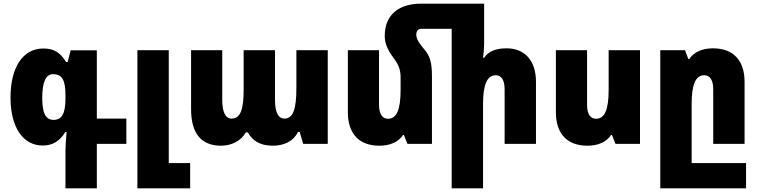

<svg xmlns="http://www.w3.org/2000/svg" viewBox="-20 -780 4111 1041"><path d="M335 241H505V0H665V-137H505V-507H363L347 -444H338C305 -499 268 -517 215 -517C104 -517 37 -415 37 -251C37 -92 103 9 212 9C263 9 303 -13 334 -64H341C337 -17 335 15 335 37ZM270 -130C229 -130 209 -164 209 -249C209 -338 230 -378 267 -378C316 -378 335 -348 335 -262V-246C335 -162 314 -130 270 -130Z M725 241H1011V104H895V-508H725Z M1179 10C1238 10 1287 -18 1313 -62H1324C1347 -19 1389 10 1458 10C1522 10 1572 -15 1595 -64H1605L1624 0H1757V-508H1587V-304C1587 -190 1570 -137 1522 -137C1488 -137 1471 -173 1471 -239V-508H1301V-293C1301 -188 1284 -137 1236 -137C1202 -137 1185 -173 1185 -239V-508H1016V-189C1016 -57 1070 10 1179 10Z M2322 -366C2322 -439 2312 -477 2280 -513C2254 -544 2237 -568 2237 -592C2237 -610 2246 -624 2264 -624H2429V241H2599V-216C2599 -321 2621 -372 2668 -372C2700 -372 2716 -344 2716 -295V0H2886V-336C2886 -453 2824 -518 2726 -518C2664 -518 2628 -500 2605 -467H2599C2603 -494 2605 -522 2605 -549V-760H2262C2146 -760 2066 -703 2066 -585C2066 -548 2080 -511 2113 -467C2142 -429 2152 -401 2152 -359V-292C2152 -187 2131 -136 2084 -136C2051 -136 2035 -165 2035 -213V-508H1866V-172C1866 -55 1927 10 2037 10C2095 10 2140 -10 2165 -48H2170L2189 0H2322Z M3450 -508H3280V-292C3280 -187 3259 -136 3212 -136C3179 -136 3163 -165 3163 -210V-508H2994V-172C2994 -55 3055 10 3165 10C3223 10 3268 -10 3293 -48H3298L3317 0H3450Z M3560 241H4025V104H3730V-216C3730 -321 3751 -372 3798 -372C3831 -372 3847 -344 3847 -295V0H4017V-336C4017 -453 3955 -518 3846 -518C3787 -518 3743 -498 3717 -460H3712L3694 -508H3560Z"/></svg>

Font: Noto Sans Armenian Condensed Black
Style: Regular
Weight: 900
Width: 3
Designer: Monotype Design Team
Foundry: Monotype Imaging Inc.
Version: Version 2.008